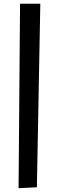

<svg xmlns="http://www.w3.org/2000/svg" viewBox="-20 -865 307 1014"><path d="M192.9 -845.2 174.8 124 78.1 128.9 85.9 -845.2Z"/></svg>

Font: McLaren
Style: Regular
Weight: 400
Designer: Astigmatic (AOETI)
Foundry: Astigmatic (AOETI)
Version: Version 1.000